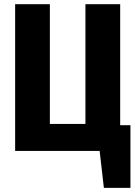

<svg xmlns="http://www.w3.org/2000/svg" viewBox="-20 -731 655 930"><path d="M53.3 0V-710.8H221.5V-130.8H393.8V-710.8H562.1V-124.6H611.8V179H483.1L462.6 0Z"/></svg>

Font: Fira Code
Style: Bold
Weight: 700
Monospace: yes
Designer: Carrois Corporate, Edenspiekermann AG, Nikita Prokopov
Foundry: Carrois Corporate, Edenspiekermann AG, Nikita Prokopov
Version: Version 6.000; ttfautohint (v1.8.2) -l 8 -r 50 -G 200 -x 14 